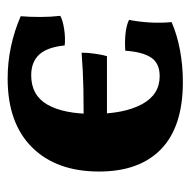

<svg xmlns="http://www.w3.org/2000/svg" viewBox="-18 -486 510 515"><g transform="rotate(90 237.5 -229.0)"><path d="M191.4 6Q147.2 6 105.2 -3Q63.2 -12 24 -29Q26 -52.8 26 -81.1Q26 -109.4 23 -135.2Q34.8 -142 58.6 -145.6Q82.4 -149.2 102.4 -147Q107 -100.4 126.8 -78.8Q146.6 -57.2 182.4 -57.2Q236.2 -57.2 261.1 -100.6Q286 -144 286 -223.6Q286 -305.8 260.3 -353.8Q234.6 -401.8 184.8 -401.8Q150 -401.8 134.8 -378.6Q119.6 -355.4 116.6 -309.6Q92.4 -307.8 70.2 -310.2Q48 -312.6 33.8 -319.6Q39.4 -348.4 40.9 -377.3Q42.4 -406.2 39.8 -433.8Q73.2 -448.4 114.5 -456.2Q155.8 -464 200.6 -464Q319.8 -464 380.2 -405.9Q440.6 -347.8 440.6 -239Q440.6 -124.8 375.6 -59.4Q310.6 6 191.4 6ZM121.8 -192.4Q121.8 -209.8 124.7 -229.1Q127.6 -248.4 131.2 -260.4H300.6V-198Q261.6 -198 218.1 -197.2Q174.6 -196.4 121.8 -192.4Z"/></g></svg>

Font: Vollkorn
Style: Regular
Weight: 400
Designer: Friedrich Althausen
Foundry: Friedrich Althausen
Version: Version 4.104